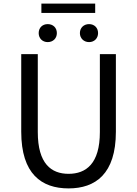

<svg xmlns="http://www.w3.org/2000/svg" viewBox="-20 -1034 761 1067"><path d="M361 13C510 13 624 -67 624 -302V-733H535V-300C535 -124 458 -68 361 -68C265 -68 190 -124 190 -300V-733H98V-302C98 -67 211 13 361 13ZM245 -800C275 -800 296 -821 296 -850C296 -880 275 -900 245 -900C216 -900 195 -880 195 -850C195 -821 216 -800 245 -800ZM210 -962H509V-1014H210ZM475 -800C504 -800 525 -821 525 -850C525 -880 504 -900 475 -900C446 -900 424 -880 424 -850C424 -821 446 -800 475 -800Z"/></svg>

Font: Noto Sans Mono CJK SC
Style: Regular
Weight: 400
Designer: Ryoko NISHIZUKA 西塚涼子 (kana, bopomofo & ideographs); Paul D. Hunt (Latin, Greek & Cyrillic); Sandoll Communications 산돌커뮤니
Foundry: Adobe
Version: Version 2.004;hotconv 1.0.118;makeotfexe 2.5.65603